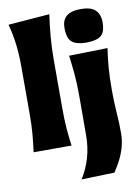

<svg xmlns="http://www.w3.org/2000/svg" viewBox="-101 -817 786 1081"><g transform="rotate(-10 292.0 -276.0)"><path d="M36.5 0Q43.5 -52.5 47.8 -102.2Q52 -152 52 -214.5V-493Q52 -553.5 45.2 -612Q38.5 -670.5 22 -731.5L258.5 -750Q250 -691.5 244.2 -627.5Q238.5 -563.5 238.5 -493V-214.5Q238.5 -152 242.2 -102.2Q246 -52.5 253.5 0ZM276 197.5Q344 89 344 -41.5L344.5 -214.5V-264.5Q344.5 -343 339.5 -395.5Q334.5 -448 327.5 -500.5L548 -505.5Q540 -452 535.5 -398.5Q531 -345 531 -264.5Q531 -196 535.5 -139.8Q540 -83.5 540 -22.5Q540 24.5 527.5 65Q515 105.5 497.2 137.8Q479.5 170 464.5 192ZM437 -556.5Q380.5 -556.5 354.8 -577.8Q329 -599 329 -660Q329 -702.5 354.8 -725.2Q380.5 -748 438 -748Q495 -748 520.5 -723.5Q546 -699 546 -653.5Q546 -597.5 520.2 -577Q494.5 -556.5 437 -556.5Z"/></g></svg>

Font: Commissioner Flair ExtraBold
Style: Regular
Weight: 800
Designer: Kostas Bartsokas
Foundry: Kostas Bartsokas
Version: Version 1.000; ttfautohint (v1.8.3)